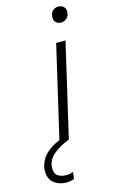

<svg xmlns="http://www.w3.org/2000/svg" viewBox="-235 -730 594 994"><g transform="rotate(-15 61.5 -233.5)"><path d="M180 -595Q163 -595 152.5 -605Q142 -615 142 -632Q142 -653 154.5 -666Q167 -679 186 -679Q203 -679 213.5 -669Q224 -659 224 -642Q224 -621 211 -608Q198 -595 180 -595ZM-9 212Q-46 212 -73.5 191Q-101 170 -101 128Q-101 86 -74 51Q-47 16 13 -10L127 -500H177L61 0Q7 21 -27 50.5Q-61 80 -61 122Q-61 153 -42 164Q-23 175 0 175Q20 175 38 168L34 204Q17 212 -9 212Z"/></g></svg>

Font: Prodigy Sans Light
Style: Italic
Weight: 300
Italic angle: -13°
Designer: Wei Huang
Foundry: Wei Huang
Version: Version 1.003; ttfautohint (v1.8.3)